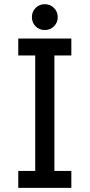

<svg xmlns="http://www.w3.org/2000/svg" viewBox="-20 -909 434 929"><path d="M68.4 -722.7V-640.6H150.4V-82H68.4V0H325.2V-82H243.2V-640.6H325.2V-722.7ZM134.3 -826.2Q134.3 -799.8 152.3 -781.7Q170.4 -763.7 196.8 -763.7Q223.1 -763.7 241.2 -781.7Q259.3 -799.8 259.3 -826.2Q259.3 -852.5 241.2 -870.6Q223.1 -888.7 196.8 -888.7Q170.4 -888.7 152.3 -870.6Q134.3 -852.5 134.3 -826.2Z"/></svg>

Font: Giphurs SC
Style: Regular
Weight: 400
Version: Version 0.920